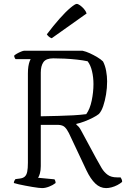

<svg xmlns="http://www.w3.org/2000/svg" viewBox="-20 -964 651 984"><path d="M196 0Q190 0 176.5 -1.5Q163 -3 145.5 -6Q128 -9 109.5 -12.5Q91 -16 75.5 -19.5Q60 -23 51 -26Q51 -33 54 -38Q57 -43 59 -46L82 -49Q98 -51 107 -59Q116 -67 119.5 -84Q123 -101 123 -130V-587Q123 -609 125.5 -624Q128 -639 131.5 -648.5Q135 -658 137 -661H60Q57 -663 54.5 -670Q52 -677 52 -678Q56 -683 66.5 -689Q77 -695 88 -699.5Q99 -704 104 -704H403Q421 -700 440.5 -691Q460 -682 478.5 -671Q497 -660 508 -649Q519 -628 524 -600.5Q529 -573 529 -547Q529 -513 523.5 -480Q518 -447 509 -420.5Q500 -394 487 -380Q476 -371 455.5 -360.5Q435 -350 412.5 -341.5Q390 -333 371 -329V-326Q379 -319 384 -313.5Q389 -308 398 -291L473 -152Q488 -124 501 -102.5Q514 -81 532 -68Q550 -55 579 -55H598Q600 -51 603 -46Q606 -41 606 -32Q596 -23 581.5 -15.5Q567 -8 552 -4Q537 0 524 0Q493 0 468.5 -23.5Q444 -47 423 -91L333 -282Q323 -302 312 -312.5Q301 -323 280 -324H189V-113Q189 -91 184.5 -75Q180 -59 175 -53L259 -45Q261 -43 263 -37.5Q265 -32 265 -26Q251 -15 231.5 -7.5Q212 0 196 0ZM189 -368Q237 -369 278 -370Q319 -371 355 -373Q391 -375 422 -379Q441 -405 450 -448.5Q459 -492 459 -533Q459 -568 451.5 -599.5Q444 -631 429 -650Q406 -655 374.5 -658.5Q343 -662 311 -663.5Q279 -665 253 -665Q216 -665 202.5 -645.5Q189 -626 189 -592ZM245 -768Q236 -771 229.5 -777Q223 -783 220 -788Q254 -833 285.5 -868.5Q317 -904 341 -924Q365 -944 373 -944Q380 -944 390.5 -936.5Q401 -929 410.5 -918Q420 -907 424 -895Z"/></svg>

Font: Texturina Medium 12pt Thin
Style: Regular
Weight: 250
Version: Version 1.002